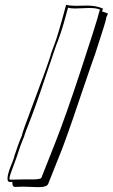

<svg xmlns="http://www.w3.org/2000/svg" viewBox="-20 -741 466 793"><path d="M426 -685Q418 -669 418 -662.5Q418 -656 372 -515L357 -473Q341 -428 309.5 -334Q278 -240 260 -190Q242 -140 237 -127L180 16Q176 32 139 32L77 30Q61 30 42 31Q31 31 31 15V10L22 11Q-4 11 31 -71L39 -93H38Q58 -154 71 -182L70 -181Q73 -197 121.5 -325Q170 -453 190 -515H189Q191 -522 205.5 -559.5Q220 -597 253 -721Q270 -717 294 -717Q294 -717 340 -718Q379 -718 406 -705L404 -701Q404 -700 401 -694Q414 -690 426 -685ZM348 -708 290 -706Q273 -706 261 -709Q242 -637 228 -597Q214 -557 212 -554Q132 -315 110 -259Q81 -186 80 -178Q65 -144 48 -90Q19 -13 19 -6Q19 1 22 1H23Q46 0 78 0H113Q148 0 151 -7L208 -151Q254 -268 316 -457.5Q378 -647 383 -667Q390 -695 393 -701Q381 -708 348 -708Z"/></svg>

Font: Londrina Shadow
Style: Regular
Weight: 400
Designer: Marcelo Magalhaes
Foundry: Marcelo Magalhaes
Version: Version 1.001 2011